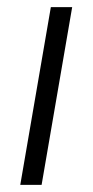

<svg xmlns="http://www.w3.org/2000/svg" viewBox="-20 -520 261 540"><path d="M37 0 123 -500H183L97 0Z"/></svg>

Font: Figtree Light Light
Style: Italic
Weight: 300
Italic angle: -9.5°
Version: Version 2.000